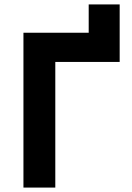

<svg xmlns="http://www.w3.org/2000/svg" viewBox="-20 -848 599 868"><path d="M86 -700H381V-828H521V-568H230V0H86Z"/></svg>

Font: NT Somic Bold
Style: Regular
Weight: 700
Designer: Ravid Balaliev — lead type designer, mastering
Michael Voronin — secret advisor, marketing
Ivan Kovalenko — best boy
Foundry: NT Type
Version: Version 0.7